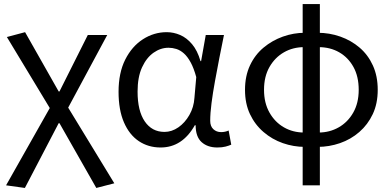

<svg xmlns="http://www.w3.org/2000/svg" viewBox="-20 -716 1939 949"><path d="M103 213 10 200 226 -182 14 -533 104 -557 270 -264H274L414 -543H510L317 -184L545 190L456 213L274 -107H270Z M774 13Q713 13 666 -18.5Q619 -50 592.5 -111.5Q566 -173 566 -262Q566 -356 599 -421.5Q632 -487 686.5 -522Q741 -557 804 -557Q838 -557 870.5 -543Q903 -529 929.5 -497.5Q956 -466 971 -414H974L997 -543H1087Q1076 -490 1064.5 -431Q1053 -372 1042.5 -314.5Q1032 -257 1025.5 -206.5Q1019 -156 1019 -119Q1019 -92 1034.5 -77.5Q1050 -63 1073 -63Q1082 -63 1092 -65Q1102 -67 1110 -71L1123 -1Q1112 4 1095 8.5Q1078 13 1054 13Q1006 13 976.5 -13.5Q947 -40 947 -97H943Q881 13 774 13ZM793 -64Q829 -64 861.5 -86.5Q894 -109 916 -147.5Q938 -186 941 -232L950 -335Q938 -379 922.5 -407.5Q907 -436 889 -452Q871 -468 851.5 -474Q832 -480 813 -480Q774 -480 739 -455.5Q704 -431 682 -383Q660 -335 660 -263Q660 -168 695.5 -116Q731 -64 793 -64Z M1487 10Q1431 10 1378 -8.5Q1325 -27 1282.5 -63.5Q1240 -100 1215.5 -152Q1191 -204 1191 -272Q1191 -340 1215.5 -392.5Q1240 -445 1282.5 -480.5Q1325 -516 1378 -535Q1431 -554 1487 -554L1483 -483Q1428 -483 1383.5 -457.5Q1339 -432 1312 -385Q1285 -338 1285 -272Q1285 -207 1312 -159.5Q1339 -112 1383.5 -86.5Q1428 -61 1483 -61ZM1550 10 1555 -61Q1609 -61 1654 -86.5Q1699 -112 1726 -159.5Q1753 -207 1753 -272Q1753 -338 1727 -385Q1701 -432 1656.5 -457.5Q1612 -483 1555 -483L1550 -554Q1609 -554 1662.5 -535Q1716 -516 1757.5 -480.5Q1799 -445 1823 -392.5Q1847 -340 1847 -272Q1847 -204 1822.5 -152Q1798 -100 1756 -63.5Q1714 -27 1660.5 -8.5Q1607 10 1550 10ZM1476 200V-696H1561V200Z"/></svg>

Font: Noto Sans KR
Style: Regular
Weight: 400
Designer: Ryoko NISHIZUKA  (kana, bopomofo & ideographs); Paul D. Hunt (Latin, Greek & Cyrillic); Sandoll Communications , Soo-you
Foundry: Adobe
Version: Version 2.004-H2;hotconv 1.0.118;makeotfexe 2.5.65603